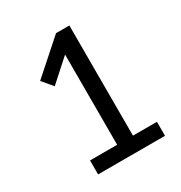

<svg xmlns="http://www.w3.org/2000/svg" viewBox="-174 -867 944 999"><g transform="rotate(-30 298.0 -368.0)"><path d="M529 5V-79H385V-741H305L109 -567L161 -505L290 -621C290 -614 290 -610 290 -602V-79H127V5Z"/></g></svg>

Font: Bithumb Trading Sans
Style: Regular
Weight: 400
Designer: HamHyungwon
Foundry: Bithumb
Version: Version 1.300;FEAKit 1.0